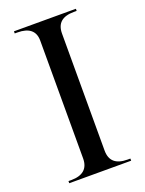

<svg xmlns="http://www.w3.org/2000/svg" viewBox="-137 -781 640 848"><g transform="rotate(-20 183.5 -357.0)"><path d="M38 0H329V-10H316C261 -10 234 -34 234 -82V-632C234 -680 261 -704 316 -704H329V-714H38V-704H51C105 -704 133 -681 133 -636V-82C133 -34 105 -10 51 -10H38Z"/></g></svg>

Font: Noto Serif Display
Style: Regular
Weight: 400
Designer: Monotype Design Team
Foundry: Monotype Imaging Inc.
Version: Version 2.009